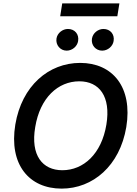

<svg xmlns="http://www.w3.org/2000/svg" viewBox="-20 -1111 812 1141"><path d="M730.5 -355.8C769.5 -593.4 648.8 -737.2 456.7 -737.2C269.2 -737.2 109.4 -600.9 71 -370.7C32 -133.5 152.7 9.9 346.2 9.9C532 9.9 691.8 -125.7 730.5 -355.8ZM189.3 -355.8C217.7 -530.5 325.3 -627.8 451.3 -627.8C569.6 -627.8 639.9 -538.4 612.2 -370.7C583.5 -196 475.9 -99.4 350.5 -99.4C232.6 -99.4 160.5 -187.5 189.3 -355.8ZM315.7 -882.1C309.7 -843.8 338.1 -810 376.1 -810C410.2 -810 439.6 -836.3 444.2 -867.2C451 -907.3 424.4 -938.9 383.9 -938.9C351.9 -938.9 320.7 -914.8 315.7 -882.1ZM337.7 -1014.2H677.2L689.6 -1090.9H349.8ZM526.6 -882.1C519.9 -842.7 549 -810 587 -810C621.1 -810 650.6 -836.3 655.2 -867.2C661.9 -907.3 635.3 -938.9 594.8 -938.9C562.9 -938.9 532 -914.8 526.6 -882.1Z"/></svg>

Font: Magic Ui Pro Semi Bold
Style: Italic
Weight: 600
Italic angle: -9.39999°
Designer: Stefan Endress, Andreas Faust
Version: Version 1.000;FEAKit 1.0